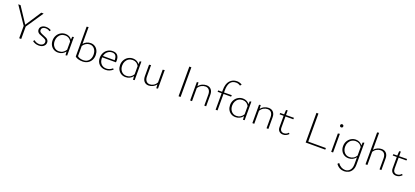

<svg xmlns="http://www.w3.org/2000/svg" viewBox="68 -2213 8656 4001"><g transform="rotate(20 4396.0 -212.5)"><path d="M338 -275V0H293V-274L33 -658H84L315 -308L544 -658H596Z M585 -44 609 -72Q630 -51 661.5 -39Q693 -27 728 -27Q773 -27 801.5 -50.5Q830 -74 830 -109Q830 -143 804.5 -161Q779 -179 728 -198Q689 -212 665.5 -224Q642 -236 626 -256.5Q610 -277 610 -309Q610 -358 647.5 -386Q685 -414 741 -414Q772 -414 802.5 -405.5Q833 -397 855 -382L835 -352Q817 -368 792 -376Q767 -384 740 -384Q701 -384 677 -364.5Q653 -345 653 -314Q653 -282 677.5 -265Q702 -248 752 -229Q792 -214 815.5 -201.5Q839 -189 855.5 -168Q872 -147 872 -114Q872 -63 831.5 -29.5Q791 4 726 4Q683 4 646 -9.5Q609 -23 585 -44Z M1356 -414V-3L1321 3L1315 -77Q1252 4 1153 4Q1096 4 1053 -22Q1010 -48 986 -93.5Q962 -139 962 -197Q962 -258 990 -308Q1018 -358 1066 -386.5Q1114 -415 1173 -415Q1217 -415 1254.5 -396.5Q1292 -378 1316 -343L1321 -407ZM1314 -117V-300Q1267 -383 1177 -383Q1128 -383 1089.5 -360Q1051 -337 1029 -295Q1007 -253 1007 -200Q1007 -125 1049.5 -76Q1092 -27 1161 -27Q1258 -27 1314 -117Z M1912 -213Q1912 -152 1885.5 -102.5Q1859 -53 1810 -24.5Q1761 4 1695 4Q1643 4 1598.5 -9Q1554 -22 1531 -45V-707L1573 -714V-341Q1638 -415 1733 -415Q1784 -415 1824.5 -389.5Q1865 -364 1888.5 -318Q1912 -272 1912 -213ZM1867 -206Q1867 -285 1826.5 -334Q1786 -383 1722 -383Q1680 -383 1641 -361Q1602 -339 1573 -295V-69Q1592 -49 1627 -38Q1662 -27 1705 -27Q1779 -27 1823 -77Q1867 -127 1867 -206Z M2367 -60Q2296 4 2207 4Q2119 4 2064.5 -49.5Q2010 -103 2010 -193Q2010 -257 2037.5 -307.5Q2065 -358 2113 -386.5Q2161 -415 2220 -415Q2291 -415 2326.5 -374.5Q2362 -334 2362 -262Q2362 -231 2360 -218H2055Q2054 -211 2054 -197Q2054 -120 2097.5 -73.5Q2141 -27 2213 -27Q2287 -27 2347 -81ZM2060 -250H2319V-260Q2319 -385 2217 -385Q2159 -385 2116 -348Q2073 -311 2060 -250Z M2853 -414V-3L2818 3L2812 -77Q2749 4 2650 4Q2593 4 2550 -22Q2507 -48 2483 -93.5Q2459 -139 2459 -197Q2459 -258 2487 -308Q2515 -358 2563 -386.5Q2611 -415 2670 -415Q2714 -415 2751.5 -396.5Q2789 -378 2813 -343L2818 -407ZM2811 -117V-300Q2764 -383 2674 -383Q2625 -383 2586.5 -360Q2548 -337 2526 -295Q2504 -253 2504 -200Q2504 -125 2546.5 -76Q2589 -27 2658 -27Q2755 -27 2811 -117Z M3370 -414V-3L3334 3L3329 -80Q3298 -39 3252.5 -17.5Q3207 4 3162 4Q3099 4 3062 -38Q3025 -80 3025 -154V-407L3067 -414V-166Q3067 -101 3096 -64.5Q3125 -28 3177 -28Q3219 -28 3260 -52Q3301 -76 3327 -125V-407Z M3827 -658H3872V0H3827Z M4439 -257V0H4398V-244Q4398 -310 4368.5 -346.5Q4339 -383 4284 -383Q4240 -383 4197 -359.5Q4154 -336 4126 -289V0H4084V-407L4119 -414L4125 -330Q4157 -373 4204 -394Q4251 -415 4298 -415Q4363 -415 4401 -373Q4439 -331 4439 -257Z M4691 -443V-398L4862 -400L4859 -366H4691V0H4649V-366H4560L4562 -397L4649 -398V-435Q4649 -577 4711 -644Q4773 -711 4866 -711Q4928 -711 4980 -678L4954 -646Q4910 -678 4860 -678Q4691 -678 4691 -443Z M5292 -414V-3L5257 3L5251 -77Q5188 4 5089 4Q5032 4 4989 -22Q4946 -48 4922 -93.5Q4898 -139 4898 -197Q4898 -258 4926 -308Q4954 -358 5002 -386.5Q5050 -415 5109 -415Q5153 -415 5190.5 -396.5Q5228 -378 5252 -343L5257 -407ZM5250 -117V-300Q5203 -383 5113 -383Q5064 -383 5025.5 -360Q4987 -337 4965 -295Q4943 -253 4943 -200Q4943 -125 4985.5 -76Q5028 -27 5097 -27Q5194 -27 5250 -117Z M5819 -257V0H5778V-244Q5778 -310 5748.5 -346.5Q5719 -383 5664 -383Q5620 -383 5577 -359.5Q5534 -336 5506 -289V0H5464V-407L5499 -414L5505 -330Q5537 -373 5584 -394Q5631 -415 5678 -415Q5743 -415 5781 -373Q5819 -331 5819 -257Z M6269 -51Q6214 7 6143 7Q6088 7 6056 -26Q6024 -59 6024 -114V-366H5934L5937 -397L6024 -398L6030 -496L6065 -502V-398L6241 -400L6238 -366H6065V-120Q6065 -75 6087.5 -50.5Q6110 -26 6150 -26Q6206 -26 6248 -72Z M7081 -36V0H6646V-658H6690V-36Z M7198 -583Q7198 -599 7207.5 -608.5Q7217 -618 7233 -618Q7248 -618 7258 -608.5Q7268 -599 7268 -583Q7268 -568 7258 -558.5Q7248 -549 7233 -549Q7217 -549 7207.5 -558.5Q7198 -568 7198 -583ZM7212 -407 7254 -414V0H7212Z M7798 -414V74Q7798 146 7770 194.5Q7742 243 7697 266Q7652 289 7600 289Q7547 289 7500.5 264.5Q7454 240 7420 191L7448 162Q7481 209 7523.5 233Q7566 257 7611 257Q7673 257 7714.5 212Q7756 167 7756 75V-76Q7693 4 7594 4Q7538 4 7495 -22Q7452 -48 7428 -93.5Q7404 -139 7404 -197Q7404 -259 7432 -308.5Q7460 -358 7508 -386.5Q7556 -415 7613 -415Q7658 -415 7695 -396Q7732 -377 7757 -340L7762 -407ZM7756 -114V-304Q7733 -343 7697.5 -363.5Q7662 -384 7619 -384Q7570 -384 7531 -360.5Q7492 -337 7470 -295.5Q7448 -254 7448 -201Q7448 -125 7491 -75.5Q7534 -26 7603 -26Q7648 -26 7687.5 -47Q7727 -68 7756 -114Z M8325 -257V0H8284V-244Q8284 -310 8254.5 -346.5Q8225 -383 8170 -383Q8128 -383 8086 -360.5Q8044 -338 8015 -293V0H7973V-707L8015 -714V-336Q8047 -375 8093.5 -395Q8140 -415 8184 -415Q8249 -415 8287 -373Q8325 -331 8325 -257Z M8778 -51Q8723 7 8652 7Q8597 7 8565 -26Q8533 -59 8533 -114V-366H8443L8446 -397L8533 -398L8539 -496L8574 -502V-398L8750 -400L8747 -366H8574V-120Q8574 -75 8596.5 -50.5Q8619 -26 8659 -26Q8715 -26 8757 -72Z"/></g></svg>

Font: Ysabeau Infant Light
Style: Regular
Weight: 300
Designer: Christian Thalmann (Catharsis Fonts)
Version: Version 0.003